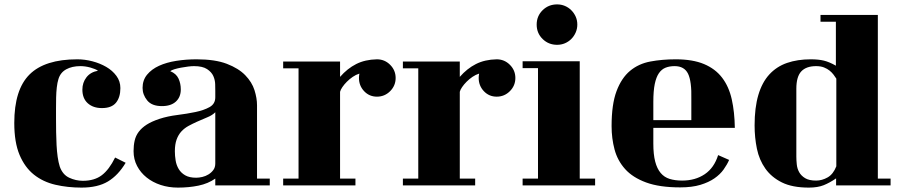

<svg xmlns="http://www.w3.org/2000/svg" viewBox="-20 -783 4104 874"><path d="M332 -513Q366 -513 400.5 -504Q435 -495 463.5 -478.5Q492 -462 510 -437.5Q528 -413 528 -382Q528 -340 508 -315.5Q488 -291 444 -291Q404 -291 379.5 -313Q355 -335 355 -375Q355 -407 373.5 -431Q392 -455 426 -461Q415 -469 391.5 -475.5Q368 -482 346 -482Q308 -482 281.5 -467.5Q255 -453 246 -423Q241 -407 238.5 -385Q236 -363 235.5 -339Q235 -315 235 -290Q235 -265 235 -243Q235 -212 235.5 -181.5Q236 -151 237.5 -122.5Q239 -94 242.5 -69Q246 -44 252 -25Q265 12 295 26Q325 40 357 40Q410 40 443.5 14.5Q477 -11 504 -66L552 -42Q518 15 471.5 43Q425 71 351 71Q288 71 232 58Q176 45 134.5 12Q93 -21 69 -78Q45 -135 45 -223Q45 -375 114.5 -444Q184 -513 332 -513Z M803 -376Q803 -341 780.5 -320.5Q758 -300 717 -300Q671 -300 650 -326Q629 -352 629 -383Q629 -418 649.5 -443Q670 -468 704 -483.5Q738 -499 782.5 -506Q827 -513 875 -513Q959 -513 1012.5 -492.5Q1066 -472 1096.5 -440.5Q1127 -409 1138.5 -372.5Q1150 -336 1150 -304V30H1208V61H960V30Q927 53 883.5 62Q840 71 790 71Q748 71 711.5 59Q675 47 647.5 25Q620 3 604 -27.5Q588 -58 588 -95Q588 -121 593 -143Q598 -165 611.5 -183Q625 -201 647.5 -215.5Q670 -230 706 -242Q743 -254 787 -259.5Q831 -265 869.5 -273Q908 -281 934 -295.5Q960 -310 960 -340V-369Q960 -381 959.5 -400Q959 -419 951 -437Q943 -455 922.5 -468.5Q902 -482 863 -482Q852 -482 836 -480Q820 -478 804 -475Q788 -472 774.5 -468Q761 -464 755 -459Q782 -448 792.5 -425.5Q803 -403 803 -376ZM960 -272Q946 -258 923.5 -249Q901 -240 877 -229Q857 -220 838.5 -210Q820 -200 806 -185Q792 -170 784 -148Q776 -126 776 -94Q776 -74 779.5 -52.5Q783 -31 793.5 -13.5Q804 4 823 15Q842 26 873 26Q886 26 901 22.5Q916 19 929 11Q942 3 951 -9Q960 -21 960 -39Z M1614 -428Q1614 -433 1614.5 -438Q1615 -443 1616 -448Q1600 -443 1585.5 -433Q1571 -423 1559 -411Q1547 -399 1538.5 -386.5Q1530 -374 1528 -365V30H1598V61H1269V30H1339V-472H1269V-503H1528V-433Q1561 -471 1601.5 -491.5Q1642 -512 1696 -513Q1731 -513 1756 -488Q1781 -463 1781 -428Q1781 -393 1756 -368Q1731 -343 1696 -343Q1661 -343 1637.5 -368Q1614 -393 1614 -428Z M2159 -428Q2159 -433 2159.5 -438Q2160 -443 2161 -448Q2145 -443 2130.5 -433Q2116 -423 2104 -411Q2092 -399 2083.5 -386.5Q2075 -374 2073 -365V30H2143V61H1814V30H1884V-472H1814V-503H2073V-433Q2106 -471 2146.5 -491.5Q2187 -512 2241 -513Q2276 -513 2301 -488Q2326 -463 2326 -428Q2326 -393 2301 -368Q2276 -343 2241 -343Q2206 -343 2182.5 -368Q2159 -393 2159 -428Z M2608 -671Q2608 -652 2600.5 -635Q2593 -618 2580.5 -605.5Q2568 -593 2551.5 -586Q2535 -579 2516 -579Q2477 -579 2450 -605.5Q2423 -632 2423 -671Q2423 -710 2450 -736.5Q2477 -763 2516 -763Q2535 -763 2551.5 -756Q2568 -749 2580.5 -736.5Q2593 -724 2600.5 -707.5Q2608 -691 2608 -671ZM2619 30H2689V61H2359V30H2429V-473H2359V-504H2619Z M3299 -55Q3290 -34 3274 -11.5Q3258 11 3232 29Q3206 47 3168 58.5Q3130 70 3076 70Q2982 70 2921 47.5Q2860 25 2825.5 -13.5Q2791 -52 2777.5 -102.5Q2764 -153 2764 -209Q2764 -308 2786.5 -368Q2809 -428 2848 -460.5Q2887 -493 2940.5 -503Q2994 -513 3056 -513Q3133 -513 3184.5 -491.5Q3236 -470 3267 -429.5Q3298 -389 3311 -331Q3324 -273 3325 -201H2954V-130Q2954 -80 2962.5 -47.5Q2971 -15 2987.5 4.5Q3004 24 3028.5 31.5Q3053 39 3085 39Q3145 39 3188 10Q3231 -19 3249 -77ZM3051 -482Q3028 -482 3010 -475Q2992 -468 2979.5 -450Q2967 -432 2960.5 -400.5Q2954 -369 2954 -319V-236H3127V-331Q3129 -413 3112 -447.5Q3095 -482 3051 -482Z M3976 30H4034V61H3786V29Q3757 49 3729.5 60Q3702 71 3662 71Q3587 71 3539.5 47.5Q3492 24 3464 -15.5Q3436 -55 3425.5 -106Q3415 -157 3415 -212Q3415 -293 3432 -350.5Q3449 -408 3482 -444Q3515 -480 3562.5 -496.5Q3610 -513 3671 -513Q3706 -513 3730.5 -507Q3755 -501 3785 -484V-684H3715V-715H3976ZM3787 -425Q3782 -433 3774.5 -443Q3767 -453 3756.5 -461.5Q3746 -470 3731 -476Q3716 -482 3695 -482Q3650 -482 3627.5 -458Q3605 -434 3605 -379V-70Q3605 -54 3607 -34.5Q3609 -15 3618 1Q3627 17 3645 28Q3663 39 3695 39Q3722 39 3747.5 24.5Q3773 10 3787 -26Z"/></svg>

Font: Cafe24 ClassicType
Style: Regular
Weight: 400
Designer: Cafe24 thkim, hmlim, mnelim & 4IR
Foundry: Cafe24
Version: Version 1.000